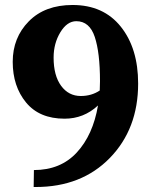

<svg xmlns="http://www.w3.org/2000/svg" viewBox="-20 -735 620 770"><path d="M31 -487Q31 -584 95.5 -649.5Q160 -715 271 -715Q395 -715 464.5 -628Q534 -541 534 -400Q534 -218 420.5 -101.5Q307 15 123 15H115L116 -53Q223 -53 288 -123.5Q353 -194 373 -312Q316 -259 239 -259Q138 -259 84.5 -324Q31 -389 31 -487ZM195 -504Q195 -432 225 -391Q255 -350 304 -350Q347 -350 380 -372Q380 -378 380.5 -390Q381 -402 381 -409Q381 -524 360 -587Q339 -650 286 -650Q249 -650 222 -605.5Q195 -561 195 -504Z"/></svg>

Font: Volkhov
Style: Bold
Weight: 700
Designer: Cyreal (www.cyreal.org)
Foundry: Cyreal (www.cyreal.org)
Version: Version 1.010